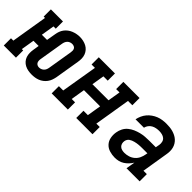

<svg xmlns="http://www.w3.org/2000/svg" viewBox="27 -1130 1729 1729"><g transform="rotate(45 891.5 -266.0)"><path d="M345 8Q322 8 300 4Q278 0 258.5 -10Q239 -20 224.5 -36.5Q210 -53 203 -73.5Q196 -94 195.5 -116.5Q195 -139 199 -162L208 -219H142L121 -92H138V0H-17V-92H13L70 -438H53V-530H207V-438H178L157 -311H223L238 -398Q241 -418 248 -437.5Q255 -457 267.5 -474Q280 -491 297.5 -504Q315 -517 334 -524.5Q353 -532 373 -536Q393 -540 413 -540Q436 -540 458 -535Q480 -530 499 -520Q518 -510 532.5 -493.5Q547 -477 554.5 -456.5Q562 -436 562.5 -413.5Q563 -391 559 -368L520 -132Q516 -112 509 -92.5Q502 -73 489.5 -56Q477 -39 460 -26Q443 -13 424 -5.5Q405 2 385 5Q365 8 345 8ZM347 -84Q359 -84 371 -88.5Q383 -93 392.5 -102Q402 -111 407 -123Q412 -135 414 -147L453 -383Q455 -394 454.5 -406Q454 -418 448.5 -427.5Q443 -437 432 -441.5Q421 -446 410 -446Q397 -446 385 -441.5Q373 -437 364 -428Q355 -419 350 -407Q345 -395 343 -383L304 -147Q302 -136 303 -124Q304 -112 309.5 -103Q315 -94 325 -89Q335 -84 347 -84Z M593 0V-92H648L706 -438H663V-530H869V-438H814L794 -318H999L1019 -438H976V-530H1182V-438H1127L1070 -92H1113V0H906V-92H962L984 -226H778L756 -92H799V0Z M1403 8Q1369 8 1336 -2Q1303 -12 1281 -36Q1259 -60 1252.5 -94Q1246 -128 1252 -162Q1256 -189 1269.5 -215.5Q1283 -242 1305.5 -260.5Q1328 -279 1354.5 -290.5Q1381 -302 1408.5 -309Q1436 -316 1463.5 -318Q1491 -320 1518 -320H1599L1606 -358Q1609 -377 1604.5 -395.5Q1600 -414 1586.5 -425.5Q1573 -437 1554.5 -441.5Q1536 -446 1517 -446Q1499 -446 1480 -442.5Q1461 -439 1444 -429.5Q1427 -420 1415 -404Q1403 -388 1399 -369H1292Q1297 -394 1307.5 -417.5Q1318 -441 1334.5 -461Q1351 -481 1373 -496.5Q1395 -512 1419 -521.5Q1443 -531 1468 -534.5Q1493 -538 1517 -538Q1538 -538 1559 -536Q1580 -534 1599.5 -528.5Q1619 -523 1637 -514Q1655 -505 1669.5 -492Q1684 -479 1694.5 -462Q1705 -445 1710 -425.5Q1715 -406 1715 -385Q1715 -364 1711 -343L1670 -92H1713V0H1546L1561 -86Q1548 -65 1531 -47Q1514 -29 1493.5 -16Q1473 -3 1450 2.5Q1427 8 1404 8Q1404 8 1404 8Q1404 8 1403 8ZM1434 -84Q1460 -84 1486 -92Q1512 -100 1533 -118Q1554 -136 1565.5 -161Q1577 -186 1581 -212L1584 -228H1518Q1506 -228 1495 -227.5Q1484 -227 1472.5 -226Q1461 -225 1450 -223Q1439 -221 1427.5 -218Q1416 -215 1405 -210.5Q1394 -206 1384 -199Q1374 -192 1368 -181.5Q1362 -171 1360 -160Q1357 -144 1361 -128.5Q1365 -113 1376 -102.5Q1387 -92 1402.5 -88Q1418 -84 1434 -84Z"/></g></svg>

Font: Iosevka Curly Slab SmBdExObl
Style: Regular
Weight: 600
Width: 7
Italic angle: -9°
Monospace: yes
Designer: Belleve Invis
Foundry: Belleve Invis
Version: Version 11.1.0; ttfautohint (v1.8.3)